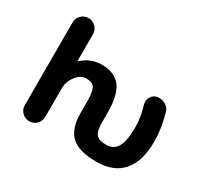

<svg xmlns="http://www.w3.org/2000/svg" viewBox="-152 -1000 1303 1217"><g transform="rotate(30 500.0 -391.5)"><path d="M670.9 -9.8Q543.9 -9.8 488.3 -60.5Q431.6 -112.3 431.6 -229.5V-304.7Q431.6 -384.8 415 -411.1Q398.4 -435.5 353.5 -435.5Q313.5 -435.5 282.2 -394.5Q250 -352.5 250 -301.8V-93.8Q250 -62.5 228 -41Q206.1 -19.5 175.3 -19.5Q144.5 -19.5 122.6 -41Q100.6 -62.5 100.6 -93.8V-700.2Q100.6 -730.5 122.6 -752.4Q144.5 -774.4 175.3 -774.4Q206.1 -774.4 228 -752.4Q250 -730.5 250 -700.2V-510.7Q250 -507.8 252.4 -506.8Q254.9 -505.9 257.8 -506.8Q316.4 -560.5 397.5 -560.5Q490.2 -560.5 535.2 -502Q579.1 -443.4 579.1 -317.4V-243.2Q579.1 -179.7 599.6 -156.2Q620.1 -133.8 670.9 -133.8Q724.6 -133.8 750 -174.8Q777.3 -216.8 777.3 -324.2Q777.3 -394.5 752.9 -474.6Q750 -485.4 750 -495.1Q750 -511.7 758.8 -527.3Q772.5 -552.7 800.8 -558.6Q809.6 -559.6 818.4 -559.6Q840.8 -559.6 861.3 -547.9Q889.6 -532.2 897.5 -501Q925.8 -402.3 926.8 -307.6Q926.8 -233.4 911.1 -177.7Q894.5 -122.1 862.3 -85Q798.8 -9.8 670.9 -9.8Z"/></g></svg>

Font: Rounded-X Mgen+ 1m bold
Style: Bold
Weight: 700
Designer: [Source Han Sans]
Ryoko NISHIZUKA  (kana & ideographs); Paul D. Hunt (Latin, Greek & Cyrillic); Wenlong ZHANG  (bopomofo
Version: Version 1.059.20150602